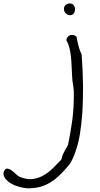

<svg xmlns="http://www.w3.org/2000/svg" viewBox="-310 -710 576 1101"><path d="M93.8 -623H90.8Q79.1 -623 70.3 -630.9Q60.5 -638.7 57.6 -650.4Q56.6 -655.3 56.6 -659.2Q56.6 -666 59.6 -672.9Q64.5 -683.6 80.1 -688.5Q85.9 -690.4 90.8 -690.4Q101.6 -690.4 108.4 -684.6Q118.2 -674.8 120.1 -662.1V-656.2Q120.1 -645.5 115.2 -636.7Q108.4 -624 93.8 -623ZM162.1 -61.5Q157.2 4.9 147.9 61Q138.7 117.2 119.1 169.9Q112.3 187.5 107.4 198.7Q102.5 210 96.7 219.7Q90.8 229.5 83 238.8Q75.2 248 63.5 261.7Q39.1 290 9.3 314.5Q-20.5 338.9 -56.2 353.5Q-91.8 368.2 -133.8 369.1Q-136.7 370.1 -140.6 370.1Q-179.7 370.1 -223.6 353.5Q-236.3 348.6 -249 340.8Q-261.7 333 -272 322.8Q-282.2 312.5 -287.1 300.8Q-290 293.9 -290 287.1Q-290 282.2 -289.1 278.3Q-282.2 256.8 -270.5 256.8Q-258.8 256.8 -245.1 266.1Q-231.4 275.4 -218.8 288.1Q-206.1 300.8 -197.3 303.7Q-165 317.4 -136.7 317.4Q-128.9 317.4 -121.1 316.4Q-86.9 311.5 -58.1 294.4Q-29.3 277.3 -4.9 252.9Q19.5 228.5 41 206.1Q46.9 180.7 58.1 160.6Q69.3 140.6 80.1 121.1Q94.7 50.8 105.5 -27.3Q113.3 -92.8 113.3 -160.2V-185.5Q112.3 -205.1 108.4 -227.1Q104.5 -249 103.5 -273.4Q101.6 -302.7 100.6 -331.1Q99.6 -359.4 96.7 -386.2Q93.8 -413.1 87.9 -436.5Q82 -460 70.3 -479.5Q74.2 -502 93.8 -508.8Q99.6 -509.8 104.5 -509.8Q118.2 -509.8 128.9 -499Q133.8 -470.7 140.6 -444.8Q147.5 -418.9 158.2 -397.5Q165 -303.7 166 -222.7V-195.3Q166 -127.9 162.1 -61.5Z"/></svg>

Font: Crafty Girls
Style: Regular
Weight: 400
Designer: Crystal Kluge
Foundry: Font Diner, Inc DBA Tart Workshop
Version: Version 1.000